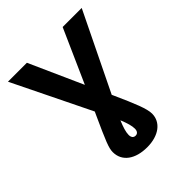

<svg xmlns="http://www.w3.org/2000/svg" viewBox="-253 -881 1250 1250"><g transform="rotate(-45 372.5 -255.5)"><path d="M33 -727.3 295.5 -190.3 285.5 -168.7C209.9 -2.8 191.1 41.2 191.1 79.5C191.1 165.1 263.5 215.9 372.5 215.9C480.1 215.9 549.7 161.6 549.7 83.1C549.7 37.3 517 -41.2 457.7 -172.9L450.3 -189.3L712 -727.3H536.6L372.5 -358.7L207.4 -727.3ZM343.4 73.2C343.4 47.2 354.4 12.8 372.9 -32C391.3 12.8 401.3 46.5 401.3 72.8C401.3 95.5 391 109 372.5 109C354 109 343.4 95.9 343.4 73.2Z"/></g></svg>

Font: Margiela Sans
Style: Bold
Weight: 700
Designer: Stefan Endress, Andreas Faust
Version: Version 1.100;FEAKit 1.0